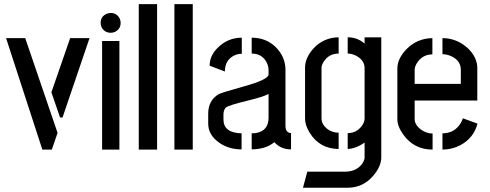

<svg xmlns="http://www.w3.org/2000/svg" viewBox="-20 -709 2322 910"><path d="M8.8 -528.3H99.6L252.9 -79.1L225.6 0H180.7ZM223.6 -271.5 312.5 -528.3H404.3L276.4 -152.3H264.6Z M457 -600.6Q457 -630.9 485.4 -643.6Q495.1 -647.5 504.9 -647.5Q534.2 -647.5 547.9 -620.1Q551.8 -610.4 551.8 -600.6Q551.8 -571.3 524.4 -557.6Q514.6 -553.7 504.9 -553.7Q474.6 -553.7 460.9 -581.1Q457 -590.8 457 -600.6ZM463.9 0V-514.6H545.9V0Z M637.7 0V-689.5H724.6V0Z M806.6 0V-689.5H893.6V0Z M966.8 -123Q966.8 -69.3 1019.5 -32.2Q1064.5 -1 1125 -1V-77.1Q1040 -79.1 1039.1 -141.6V-168Q1040 -189.5 1050.8 -199.2Q1062.5 -210 1155.3 -232.4Q1227.5 -250 1252.9 -263.7V-151.4Q1252.9 -87.9 1191.4 -78.1Q1181.6 -77.1 1172.9 -77.1V-1Q1241.2 -2 1280.3 -35.2Q1310.5 -1 1359.4 -1V-78.1Q1334 -80.1 1333 -110.4V-377.9Q1333 -440.4 1285.2 -487.3Q1240.2 -530.3 1172.9 -530.3V-455.1Q1218.8 -455.1 1241.2 -418Q1252.9 -398.4 1252.9 -375V-356.4Q1252.9 -332 1136.7 -299.8Q1032.2 -270.5 1016.6 -262.7Q966.8 -233.4 966.8 -169.9ZM973.6 -397.5 1045.9 -370.1Q1045.9 -424.8 1090.8 -446.3Q1107.4 -454.1 1126 -454.1V-530.3Q1058.6 -530.3 1010.7 -481.4Q973.6 -444.3 973.6 -397.5Z M1416 180.7 1436.5 104.5H1620.1Q1674.8 102.5 1700.2 61.5Q1708 47.9 1708 37.1V-33.2Q1668 -4.9 1627.9 -2.9V-78.1Q1670.9 -78.1 1696.3 -114.3Q1708 -130.9 1708 -147.5V-386.7Q1708 -423.8 1667 -445.3Q1647.5 -455.1 1627.9 -455.1V-532.2Q1671.9 -532.2 1705.1 -504.9Q1707 -503.9 1708 -502.9V-532.2H1787.1V37.1Q1787.1 79.1 1749 124Q1701.2 179.7 1630.9 180.7ZM1425.8 -146.5V-390.6Q1426.8 -436.5 1466.8 -480.5Q1514.6 -531.2 1585 -532.2V-455.1Q1537.1 -455.1 1512.7 -414.1Q1503.9 -399.4 1503.9 -387.7V-147.5Q1503.9 -118.2 1534.2 -95.7Q1556.6 -80.1 1585 -80.1V-2.9Q1495.1 -3.9 1448.2 -79.1Q1425.8 -115.2 1425.8 -146.5Z M1863.3 -144.5V-386.7Q1864.3 -431.6 1906.2 -475.6Q1957 -527.3 2029.3 -528.3V-451.2Q1982.4 -451.2 1956.1 -410.2Q1945.3 -392.6 1945.3 -377.9V-311.5H2164.1V-377.9Q2164.1 -421.9 2119.1 -442.4Q2098.6 -452.1 2077.1 -452.1V-528.3Q2144.5 -528.3 2197.3 -480.5Q2241.2 -438.5 2242.2 -387.7V-232.4H1945.3V-144.5Q1945.3 -117.2 1976.6 -93.8Q2002 -76.2 2030.3 -76.2V0Q1941.4 0 1890.6 -72.3Q1863.3 -110.4 1863.3 -144.5ZM2077.1 0V-77.1Q2135.7 -77.1 2165 -127.9Q2170.9 -138.7 2173.8 -148.4L2243.2 -123Q2225.6 -55.7 2163.1 -21.5Q2123 0 2077.1 0Z"/></svg>

Font: Post No Bills Jaffna SemiBold
Style: Regular
Weight: 600
Designer: Kosala Senevirathne, Siva Puranthara, Lasantha Premarathna, Tharique Azeez
Foundry: Mooniak
Version: Version 1.220 ; ttfautohint (v1.6)